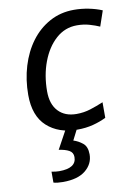

<svg xmlns="http://www.w3.org/2000/svg" viewBox="-88 -603 637 900"><g transform="rotate(-10 230.5 -153.0)"><path d="M247 10Q158 10 103 -40Q48 -90 48 -190Q48 -262 67.5 -326.5Q87 -391 123.5 -440Q160 -489 212 -517.5Q264 -546 328 -546Q363 -546 398 -539Q433 -532 461 -520L436 -447Q416 -456 388.5 -464Q361 -472 329 -472Q272 -472 229 -433.5Q186 -395 162 -331Q138 -267 138 -191Q138 -130 169.5 -96.5Q201 -63 256 -63Q291 -63 322.5 -73Q354 -83 385 -96V-22Q357 -8 322.5 1Q288 10 247 10ZM138 240Q111 240 93 235V183Q103 185 112.5 186Q122 187 129 187Q211 187 211 134Q211 112 192.5 102Q174 92 144 88L192 0H248L219 57Q242 64 262.5 80.5Q283 97 283 134Q283 179 246 209.5Q209 240 138 240Z"/></g></svg>

Font: Noto Sans IKEA
Style: Italic
Weight: 400
Italic angle: -12°
Designer: Monotype Design Team
Foundry: Monotype Imaging Inc.
Version: Version 2.001